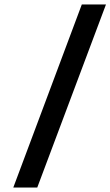

<svg xmlns="http://www.w3.org/2000/svg" viewBox="-20 -765 498 866"><path d="M39.9 81 349 -744.9H458L148 81Z"/></svg>

Font: Karla
Style: Italic
Weight: 400
Italic angle: -8°
Designer: Jonathan Pinhorn
Version: Version 2.004;gftools[0.9.33]